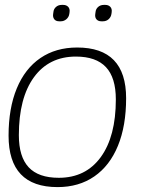

<svg xmlns="http://www.w3.org/2000/svg" viewBox="-20 -754 588 784"><path d="M15 -200Q15 -312 48.5 -393Q82 -474 145 -517Q208 -560 295 -560Q495 -560 495 -353Q495 -240 461.5 -158.5Q428 -77 365 -33.5Q302 10 215 10Q15 10 15 -200ZM453 -348Q453 -437 412.5 -480Q372 -523 290 -523Q180 -523 118.5 -438.5Q57 -354 57 -202Q57 -114 97 -71Q137 -28 220 -28Q330 -28 391.5 -112.5Q453 -197 453 -348ZM197 -697 198 -704Q199 -717 208.5 -725.5Q218 -734 232 -734H238Q251 -734 258.5 -726Q266 -718 264 -704L263 -697Q261 -684 251 -675.5Q241 -667 228 -667H222Q208 -667 201.5 -675.5Q195 -684 197 -697ZM369 -697 370 -704Q371 -717 380.5 -725.5Q390 -734 404 -734H410Q423 -734 430.5 -726Q438 -718 436 -704L435 -697Q433 -684 423.5 -675.5Q414 -667 400 -667H394Q381 -667 374 -675Q367 -683 369 -697Z"/></svg>

Font: Krub ExtraLight
Style: Italic
Weight: 275
Italic angle: -8°
Designer: Ekaluck Peanpanawate
Foundry: Cadson Demak Co.,Ltd.
Version: Version 1.000; ttfautohint (v1.6)